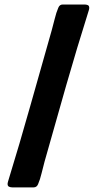

<svg xmlns="http://www.w3.org/2000/svg" viewBox="-20 -812 416 852"><path d="M355.5 -792Q363.3 -792 369.6 -789.3Q376 -786.6 376 -776.9Q376 -772.9 374 -766.1Q321.3 -599.1 273.2 -431.2Q225.1 -263.2 177.7 -94.7Q171.4 -72.3 164.6 -43.5Q157.7 -14.6 148.9 5.4Q143.1 19.5 129.4 19.5H34.7Q26.9 19.5 20.3 16.6Q13.7 13.7 13.7 4.4Q13.7 0.5 15.6 -6.3Q66.9 -173.3 114.3 -341.6Q161.6 -509.8 209.5 -677.7Q216.3 -701.2 222.9 -728.8Q229.5 -756.3 238.8 -777.8Q244.6 -792 258.3 -792Z"/></svg>

Font: Belanosima
Style: Bold
Weight: 700
Designer: The DocRepair Project, Santiago Orozco
Foundry: Google
Version: Version 2.000